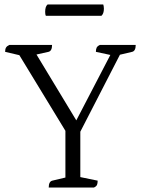

<svg xmlns="http://www.w3.org/2000/svg" viewBox="-20 -843 633 863"><path d="M199 0Q199 -27 215 -31L274 -45V-255L67 -595L3 -610Q3 -622 7 -629Q11 -636 22 -641H214Q214 -614 198 -610L144 -598L323 -302L476 -596L411 -610Q411 -622 414.5 -629Q418 -636 429 -641H590Q590 -614 574 -610L519 -597L341 -251V-47L419 -31Q419 -19 416 -12Q413 -5 402 0ZM436 -772H186Q183 -777 183 -790Q183 -814 194 -823H444Q445 -821 446 -815.5Q447 -810 447 -804Q447 -782 436 -772Z"/></svg>

Font: Petrona Light
Style: Regular
Weight: 300
Designer: Ringo R. Seeber
Foundry: Ringo R. Seeber
Version: Version 2.001; ttfautohint (v1.8.3)